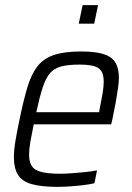

<svg xmlns="http://www.w3.org/2000/svg" viewBox="-20 -718 513 746"><path d="M203 8Q141 8 103.5 -2.5Q66 -13 50 -38.5Q34 -64 34 -106Q34 -134 40 -170.5Q46 -207 56 -254Q71 -327 86 -377.5Q101 -428 124.5 -459Q148 -490 188.5 -504Q229 -518 295 -518Q350 -518 382 -508Q414 -498 428 -475.5Q442 -453 442 -416Q442 -400 438.5 -375Q435 -350 429.5 -319.5Q424 -289 417 -256L412 -235H111Q103 -196 98 -167Q93 -138 93 -117Q93 -88 104 -72Q115 -56 142 -49.5Q169 -43 213 -43Q235 -43 260.5 -45Q286 -47 311.5 -49.5Q337 -52 357 -56L347 -6Q330 -2 306 1Q282 4 255 6Q228 8 203 8ZM121 -282H365L368 -299Q374 -328 378.5 -354.5Q383 -381 383 -400Q383 -429 373 -443Q363 -457 342 -462Q321 -467 289 -467Q246 -467 218.5 -460Q191 -453 174.5 -434Q158 -415 146 -378.5Q134 -342 121 -282ZM286 -626 301 -698H361L346 -626Z"/></svg>

Font: Saira SemiCondensed Light
Style: Italic
Weight: 300
Width: 4
Italic angle: -12°
Designer: Hector Gatti with collaboration of the Omnibus-Type team
Foundry: Omnibus-Type
Version: Version 1.101